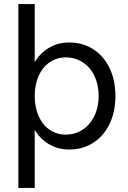

<svg xmlns="http://www.w3.org/2000/svg" viewBox="-20 -720 626 940"><path d="M70 -700H150V-416Q178 -462 221.5 -487Q265 -512 319 -512Q385 -512 436.5 -479Q488 -446 516.5 -386.5Q545 -327 545 -250Q545 -173 516.5 -113.5Q488 -54 436.5 -21Q385 12 319 12Q265 12 221.5 -13Q178 -38 150 -84V200H70ZM301 -61Q348 -61 384.5 -85Q421 -109 442 -152Q463 -195 463 -250Q463 -305 442.5 -348Q422 -391 385 -415Q348 -439 302 -439Q258 -439 223 -415Q188 -391 169 -348Q150 -305 150 -250Q150 -195 169 -152Q188 -109 222.5 -85Q257 -61 301 -61Z"/></svg>

Font: Oak Sans
Style: Regular
Weight: 400
Designer: Erik Kennedy, Walven
Foundry: Erik Kennedy, Walven
Version: Version 1.000